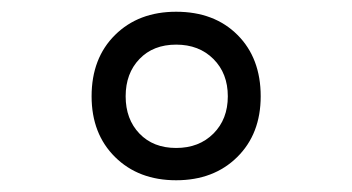

<svg xmlns="http://www.w3.org/2000/svg" viewBox="-20 -719 600 327"><path d="M136 -555Q136 -620 176 -659.5Q216 -699 280 -699Q345 -699 384.5 -659.5Q424 -620 424 -555Q424 -491 384 -451.5Q344 -412 280 -412Q216 -412 176 -451.5Q136 -491 136 -555ZM368 -555Q368 -594 343.5 -618.5Q319 -643 280 -643Q241 -643 217.5 -618.5Q194 -594 194 -555Q194 -516 217.5 -491.5Q241 -467 280 -467Q319 -467 343.5 -491.5Q368 -516 368 -555Z"/></svg>

Font: Cairo SemiBold
Style: Regular
Weight: 600
Designer: Mohamed Gaber, the designers of Titillium
Foundry: Kief Type Foundry
Version: Version 2.009; ttfautohint (v1.5.33-1714) -l 8 -r 50 -G 200 